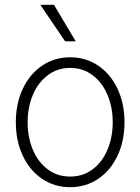

<svg xmlns="http://www.w3.org/2000/svg" viewBox="-20 -780 593 811"><path d="M46.9 -263.7Q46.9 -342.8 76.4 -405.3Q106 -467.8 158.2 -502.9Q210.4 -538.1 276.4 -538.1Q342.3 -538.1 394.5 -502.9Q446.8 -467.8 476.3 -405.3Q505.9 -342.8 505.9 -263.7Q505.9 -184.6 476.3 -122.1Q446.8 -59.6 394.5 -24.4Q342.3 10.7 276.4 10.7Q210.4 10.7 158.2 -24.4Q106 -59.6 76.4 -122.1Q46.9 -184.6 46.9 -263.7ZM456.1 -263.7Q456.1 -327.1 433.8 -379.6Q411.6 -432.1 370.8 -462.6Q330.1 -493.2 276.4 -493.2Q222.7 -493.2 181.9 -462.4Q141.1 -431.6 118.9 -379.4Q96.7 -327.1 96.7 -263.7Q96.7 -199.7 118.9 -147.2Q141.1 -94.7 181.9 -64.5Q222.7 -34.2 276.4 -34.2Q330.1 -34.2 370.8 -64.5Q411.6 -94.7 433.8 -147.2Q456.1 -199.7 456.1 -263.7ZM150.4 -759.8H208L299.8 -605.5H254.9Z"/></svg>

Font: Pretendard JP ExtraLight
Style: Regular
Weight: 200
Designer: Base glyphs from Inter by Rasmus Andersson; Hangeul glyphs from Noto Sans CJK(Source Han Sans) by Jang Soo-young and Kan
Foundry: Kil Hyung-jin
Version: Version 1.309